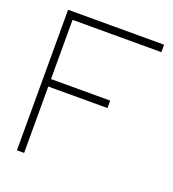

<svg xmlns="http://www.w3.org/2000/svg" viewBox="-126 -776 786 872"><g transform="rotate(20 267.5 -339.5)"><path d="M54.2 -679.2H518.1V-643.1H88.9V-356.9H375V-320.8H88.9V0H54.2Z"/></g></svg>

Font: RawengulkSans
Style: Regular
Weight: 500
Designer: gluk (gluksza@wp.pl)
Foundry: gluk (gluksza@wp.pl)
Version: Version 0.94